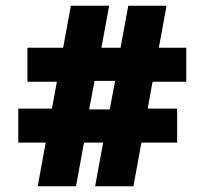

<svg xmlns="http://www.w3.org/2000/svg" viewBox="-20 -745 716 672"><path d="M44 -246V-365H162L179 -459H76V-578H201L228 -725H362L335 -578H402L429 -725H563L536 -578H632V-459H514L497 -365H600V-246H475L447 -93H313L341 -246H274L246 -93H112L140 -246ZM383 -462H311L292 -362H364Z"/></svg>

Font: Noto Sans Oriya UI Blk
Style: Regular
Weight: 900
Designer: Amélie Bonet and Sol Matas
Foundry: Google LLC
Version: Version 2.000